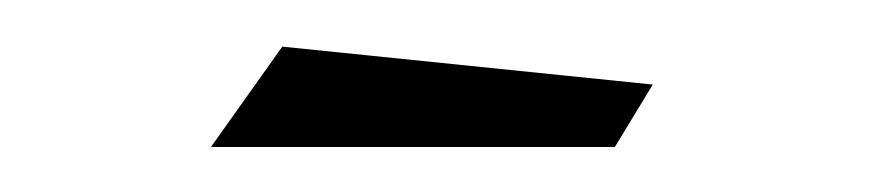

<svg xmlns="http://www.w3.org/2000/svg" viewBox="-20 -702 384 84"><path d="M265.6 -665 249 -637.7H72.3L103.5 -681.6Z"/></svg>

Font: Meie Script
Style: Regular
Weight: 400
Version: Version 1.001